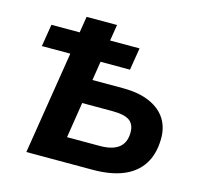

<svg xmlns="http://www.w3.org/2000/svg" viewBox="-103 -816 965 926"><g transform="rotate(15 379.5 -352.5)"><path d="M106 0 188 -513H46L64 -624H205L218 -705H370L357 -624H504L486 -513H339L324 -418H476Q557 -418 611.5 -393.5Q666 -369 692.5 -326Q719 -283 717 -224Q715 -150 682 -100Q649 -50 587.5 -25Q526 0 436 0ZM277 -120H440Q503 -120 534.5 -144.5Q566 -169 567 -218Q568 -260 542.5 -279Q517 -298 455 -298H305Z"/></g></svg>

Font: Nunito Sans 11pt ExtraBold
Style: Italic
Weight: 800
Italic angle: -9°
Version: Version 3.101;gftools[0.9.27]